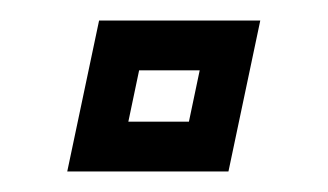

<svg xmlns="http://www.w3.org/2000/svg" viewBox="-20 -167 319 187"><path d="M45.5 0 76.5 -147H233.5L202.5 0ZM105 -48.5H164L174.5 -98.5H115.5Z"/></svg>

Font: Tourney Thin Medium
Style: Italic
Weight: 500
Italic angle: -12°
Version: Version 1.015